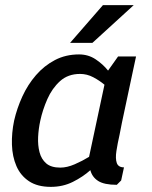

<svg xmlns="http://www.w3.org/2000/svg" viewBox="-20 -720 594 748"><path d="M292 -432Q245 -432 214 -404Q183 -376 164.5 -334Q146 -292 137 -250Q130 -218 128.5 -186Q127 -154 134 -127Q141 -100 160 -83.5Q179 -67 215 -67Q241 -67 271 -80Q301 -93 327 -109L387 -390Q368 -406 343.5 -419Q319 -432 292 -432ZM435 0Q386 0 362.5 -15Q339 -30 332 -57Q303 -31 264 -11.5Q225 8 178 8Q126 8 93 -14Q60 -36 44 -73Q28 -110 26.5 -156Q25 -202 35 -250Q46 -298 67 -344Q88 -390 120 -427Q152 -464 194 -486Q236 -508 288 -508Q324 -508 352.5 -489Q381 -470 401 -445L440 -500H510L495 -430L455 -242L446 -196Q438 -161 433.5 -131.5Q429 -102 435 -85Q441 -68 463 -68L452 -17ZM501 -700 340 -553H253L381 -700Z"/></svg>

Font: Epunda Sans Medium
Style: Italic
Weight: 500
Italic angle: -12.0243°
Designer: Simon Atzbach
Foundry: typofactur
Version: Version 2.204; ttfautohint (v1.8.4.7-5d5b)